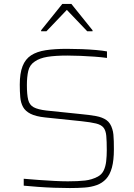

<svg xmlns="http://www.w3.org/2000/svg" viewBox="-20 -943 676 971"><path d="M333 8Q297 8 254.5 6.5Q212 5 172 2Q132 -1 100 -4V-39Q134 -36 174.5 -33Q215 -30 254.5 -28Q294 -26 323 -26Q375 -26 410 -30Q445 -34 475 -50Q495 -61 504.5 -81Q514 -101 517 -127.5Q520 -154 520 -183Q520 -229 517.5 -256Q515 -283 503.5 -297.5Q492 -312 465.5 -318.5Q439 -325 392 -330L209 -349Q161 -354 134.5 -367.5Q108 -381 96.5 -402Q85 -423 82.5 -451.5Q80 -480 80 -515Q80 -572 94 -608Q108 -644 137 -663Q166 -682 211 -689Q256 -696 318 -696Q356 -696 394.5 -694.5Q433 -693 466.5 -690Q500 -687 521 -683V-650Q493 -654 458 -656.5Q423 -659 387.5 -660.5Q352 -662 321 -662Q259 -662 219.5 -655.5Q180 -649 156 -632Q130 -615 123 -584.5Q116 -554 116 -513Q116 -465 122.5 -438.5Q129 -412 150.5 -400.5Q172 -389 215 -384L389 -366Q433 -362 465.5 -356Q498 -350 518.5 -335.5Q539 -321 548 -290Q552 -278 553.5 -262.5Q555 -247 555.5 -228.5Q556 -210 556 -188Q556 -132 546 -95.5Q536 -59 516.5 -38Q497 -17 469.5 -7Q442 3 408 5.5Q374 8 333 8ZM188 -785V-790L295 -923H341L448 -790V-785H421L318 -893L215 -785Z"/></svg>

Font: Saira Thin Thin
Style: Regular
Weight: 250
Version: Version 1.101